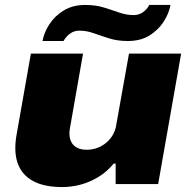

<svg xmlns="http://www.w3.org/2000/svg" viewBox="-20 -745 768 777"><path d="M232 12Q168 12 126 -6.5Q84 -25 63 -60Q42 -95 42 -146Q42 -160 43.5 -174.5Q45 -189 48 -205L105 -528H316L263 -226Q262 -221 261.5 -215.5Q261 -210 261 -205Q261 -185 268.5 -170.5Q276 -156 291.5 -147.5Q307 -139 331 -139Q354 -139 374 -146.5Q394 -154 410 -167.5Q426 -181 436.5 -199Q447 -217 450 -237L502 -528H713L620 0H448V-83H440Q413 -50 378.5 -29Q344 -8 307 2Q270 12 232 12ZM152 -579Q158 -613 180 -647Q202 -681 238.5 -703Q275 -725 325 -725Q366 -725 399 -715Q432 -705 461.5 -694.5Q491 -684 521 -684Q542 -684 558.5 -695.5Q575 -707 584 -725H670Q664 -691 642.5 -657.5Q621 -624 585 -601.5Q549 -579 497 -579Q456 -579 422.5 -589.5Q389 -600 359.5 -610.5Q330 -621 301 -621Q280 -621 263.5 -609Q247 -597 237 -579Z"/></svg>

Font: Archivo SemiExpanded Black
Style: Italic
Weight: 900
Width: 6
Italic angle: -10°
Designer: Hector Gatti
Foundry: Omnibus-Type
Version: Version 2.001